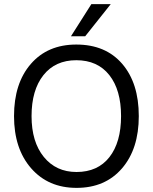

<svg xmlns="http://www.w3.org/2000/svg" viewBox="-20 -903 740 931"><path d="M653 -340Q653 -181 571.5 -86.5Q490 8 351 8Q214 8 131 -87Q48 -182 48 -340Q48 -499 129.5 -593Q211 -687 350 -687Q492 -687 572.5 -593.5Q653 -500 653 -340ZM133 -340Q133 -215 192.5 -142Q252 -69 351 -69Q454 -69 510.5 -141Q567 -213 567 -340Q567 -467 510 -539Q453 -611 350 -611Q248 -611 190.5 -538.5Q133 -466 133 -340ZM393 -727H324L423 -883H517Z"/></svg>

Font: Hind Guntur
Style: Regular
Weight: 400
Version: Version 1.000;PS 1.0;hotconv 1.0.86;makeotf.lib2.5.63406; tt